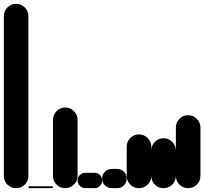

<svg xmlns="http://www.w3.org/2000/svg" viewBox="-20 -980 1064 1000"><path d="M0 -64H128V-896H0ZM64 -128Q37 -128 18.5 -109Q0 -90 0 -64Q0 -37 18.5 -18.5Q37 0 64 0Q90 0 109 -18.5Q128 -37 128 -64Q128 -90 109 -109Q90 -128 64 -128ZM64 -960Q37 -960 18.5 -941Q0 -922 0 -896Q0 -869 18.5 -850.5Q37 -832 64 -832Q90 -832 109 -850.5Q128 -869 128 -896Q128 -922 109 -941Q90 -960 64 -960Z M133 -10Q131 -10 129.5 -8.5Q128 -7 128 -5Q128 -3 129.5 -1.5Q131 0 133 0H251Q253 0 254.5 -1.5Q256 -3 256 -5Q256 -7 254.5 -8.5Q253 -10 251 -10Z M256 -64H384V-356H256ZM320 -128Q293 -128 274.5 -109Q256 -90 256 -64Q256 -37 274.5 -18.5Q293 0 320 0Q346 0 365 -18.5Q384 -37 384 -64Q384 -90 365 -109Q346 -128 320 -128ZM320 -420Q293 -420 274.5 -401Q256 -382 256 -356Q256 -329 274.5 -310.5Q293 -292 320 -292Q346 -292 365 -310.5Q384 -329 384 -356Q384 -382 365 -401Q346 -420 320 -420Z M424 -80Q408 -80 396 -68.5Q384 -57 384 -40Q384 -24 396 -12Q408 0 424 0H472Q489 0 500.5 -12Q512 -24 512 -40Q512 -57 500.5 -68.5Q489 -80 472 -80Z M562 -100Q541 -100 526.5 -85.5Q512 -71 512 -50Q512 -29 526.5 -14.5Q541 0 562 0H590Q611 0 625.5 -14.5Q640 -29 640 -50Q640 -71 625.5 -85.5Q611 -100 590 -100Z M640 -64H768V-216H640ZM704 -128Q677 -128 658.5 -109Q640 -90 640 -64Q640 -37 658.5 -18.5Q677 0 704 0Q730 0 749 -18.5Q768 -37 768 -64Q768 -90 749 -109Q730 -128 704 -128ZM704 -280Q677 -280 658.5 -261Q640 -242 640 -216Q640 -189 658.5 -170.5Q677 -152 704 -152Q730 -152 749 -170.5Q768 -189 768 -216Q768 -242 749 -261Q730 -280 704 -280Z M768 -64H896V-196H768ZM832 -128Q805 -128 786.5 -109Q768 -90 768 -64Q768 -37 786.5 -18.5Q805 0 832 0Q858 0 877 -18.5Q896 -37 896 -64Q896 -90 877 -109Q858 -128 832 -128ZM832 -260Q805 -260 786.5 -241Q768 -222 768 -196Q768 -169 786.5 -150.5Q805 -132 832 -132Q858 -132 877 -150.5Q896 -169 896 -196Q896 -222 877 -241Q858 -260 832 -260Z M896 -64H1024V-316H896ZM960 -128Q933 -128 914.5 -109Q896 -90 896 -64Q896 -37 914.5 -18.5Q933 0 960 0Q986 0 1005 -18.5Q1024 -37 1024 -64Q1024 -90 1005 -109Q986 -128 960 -128ZM960 -380Q933 -380 914.5 -361Q896 -342 896 -316Q896 -289 914.5 -270.5Q933 -252 960 -252Q986 -252 1005 -270.5Q1024 -289 1024 -316Q1024 -342 1005 -361Q986 -380 960 -380Z"/></svg>

Font: Wavefont
Style: Bold
Weight: 700
Version: Version 3.004;gftools[0.9.33]